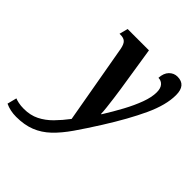

<svg xmlns="http://www.w3.org/2000/svg" viewBox="-359 -681 1057 1057"><g transform="rotate(45 170.0 -152.5)"><path d="M-60 240Q-107 240 -145 222L-131 167Q-122 171 -104 175Q-86 179 -61 179Q-11 179 28 159.5Q67 140 100 106.5Q133 73 164 32L82 -433Q76 -463 63.5 -474.5Q51 -486 27 -486H19L32 -536H198L239 -274Q243 -248 247.5 -213.5Q252 -179 255.5 -148.5Q259 -118 259 -102H262Q297 -158 326.5 -212.5Q356 -267 374 -316Q392 -365 392 -403Q392 -434 378 -450Q364 -466 342 -466Q344 -504 364 -524.5Q384 -545 412 -545Q478 -545 478 -467Q478 -390 432 -290.5Q386 -191 306 -64Q258 12 218.5 69Q179 126 139 164Q99 202 51 221Q3 240 -60 240Z"/></g></svg>

Font: Noto Serif ExtraCondensed
Style: Bold Italic
Weight: 700
Width: 2
Italic angle: -12°
Designer: Monotype Design Team
Foundry: Monotype Imaging Inc.
Version: Version 2.013; ttfautohint (v1.8.4.7-5d5b)